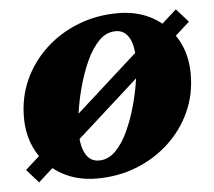

<svg xmlns="http://www.w3.org/2000/svg" viewBox="-44 -563 700 627"><g transform="rotate(-5 306.5 -250.0)"><path d="M249 16Q185 16 135 -12Q85 -40 57 -89.5Q29 -139 29 -203Q29 -269 54.5 -325.5Q80 -382 126 -425Q172 -468 233 -492Q294 -516 364 -516Q429 -516 478.5 -488Q528 -460 556 -411Q584 -362 584 -297Q584 -231 558.5 -174.5Q533 -118 487 -75Q441 -32 380.5 -8Q320 16 249 16ZM261 -42Q292 -42 316 -66.5Q340 -91 357.5 -129.5Q375 -168 387 -212Q399 -256 404.5 -295.5Q410 -335 410 -361Q410 -408 395 -433Q380 -458 352 -458Q321 -458 297 -433.5Q273 -409 255.5 -370.5Q238 -332 226 -288Q214 -244 208.5 -204.5Q203 -165 203 -139Q203 -93 218 -67.5Q233 -42 261 -42ZM60 12 21 -32 554 -512 593 -468Z"/></g></svg>

Font: Platypi ExtraBold
Style: Italic
Weight: 800
Italic angle: -13°
Designer: David Sargent
Foundry: Bolt Cutter Type
Version: Version 1.200; ttfautohint (v1.8.4.7-5d5b)